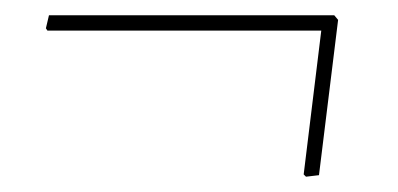

<svg xmlns="http://www.w3.org/2000/svg" viewBox="-20 -300 520 251"><path d="M417 -280 422 -274 397 -71 380 -69 377 -72 400 -260H42L40 -263L44 -280Z"/></svg>

Font: Alegreya Sans SC Thin
Style: Italic
Weight: 100
Italic angle: -7°
Designer: Juan Pablo del Peral
Foundry: Huerta Tipografica
Version: Version 2.007